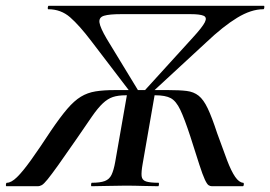

<svg xmlns="http://www.w3.org/2000/svg" viewBox="-54 -645 935 665"><path d="M-32 0Q-34 0 -33.5 -6Q-33 -12 -30 -12Q-15 -12 5 -31.5Q25 -51 54 -91.5Q83 -132 123 -193Q155 -240 179 -268Q203 -296 226 -310Q249 -324 277 -328.5Q305 -333 344 -333H529Q568 -333 592.5 -330Q617 -327 634 -313.5Q651 -300 665.5 -269.5Q680 -239 698 -184Q718 -128 732.5 -90Q747 -52 760.5 -32.5Q774 -13 788 -12Q791 -12 790.5 -6Q790 0 787 0H680Q674 0 668.5 -3.5Q663 -7 655.5 -23Q648 -39 636.5 -74.5Q625 -110 605 -173Q585 -234 570.5 -264.5Q556 -295 537.5 -305Q519 -315 483 -315H382Q355 -315 337 -309Q319 -303 302 -287Q285 -271 264.5 -241.5Q244 -212 212 -165Q172 -107 148 -73.5Q124 -40 111 -24Q98 -8 91 -4Q84 0 76 0ZM263 0Q261 0 261.5 -6Q262 -12 264 -12Q293 -12 309 -18Q325 -24 332.5 -40Q340 -56 345 -84L387 -324H483L440 -77Q435 -49 436.5 -35Q438 -21 452 -16.5Q466 -12 495 -12Q497 -12 496.5 -6Q496 0 494 0Q470 0 441 -1Q412 -2 379 -2Q347 -2 317 -1Q287 0 263 0ZM404 -317 262 -503Q221 -557 189 -585Q157 -613 113 -613Q111 -613 111.5 -619Q112 -625 115 -625H860Q862 -625 861.5 -619Q861 -613 858 -613Q816 -613 767.5 -583.5Q719 -554 660 -498L464 -317L442 -326L614 -515Q647 -551 655.5 -568Q664 -585 651 -590.5Q638 -596 606 -596H365Q325 -596 306.5 -590.5Q288 -585 290.5 -567Q293 -549 316 -510L428 -326Z"/></svg>

Font: Cormorant
Style: Bold Italic
Weight: 700
Italic angle: -10°
Designer: Christian Thalmann (Catharsis Fonts)
Foundry: Catharsis Fonts
Version: Version 4.000